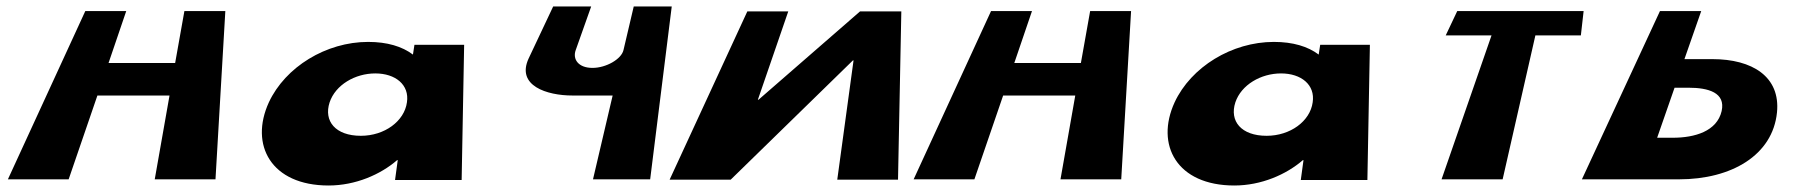

<svg xmlns="http://www.w3.org/2000/svg" viewBox="-20 -554 5525 591"><path d="M279.8 -260H501.8L456.3 -2H643.3L673.6 -520H547.6L519.1 -360H314.1L368.6 -520H242.6L4.3 -2H191.3Z M807.6 -239C747.5 -108 814.4 17 991.4 17C1074.4 17 1151.6 -17 1202.3 -61H1204.3L1196 0H1401L1408.7 -416H1255.7L1251.1 -386C1217.9 -411 1172 -425 1113 -425C984 -425 858.3 -348 807.6 -239ZM994.6 -239C1012.8 -293 1073.2 -328 1135.2 -328C1197.2 -328 1240.8 -293 1232.6 -239C1224.7 -181 1163.8 -136 1090.8 -136C1012.8 -136 975.7 -181 994.6 -239Z M2047.7 -534H1930.7L1899.2 -400C1892.9 -372 1845.8 -345 1803.8 -345C1759.8 -345 1741.9 -372 1752.2 -400L1799.7 -534H1682.7L1607.2 -374C1568.4 -290 1663.8 -260 1741.8 -260H1865.8L1805.3 -2H1981.3Z M2557.2 -1H2744.2L2754.4 -519H2627.4L2314.8 -247H2312.8L2406.4 -519H2280.4L2041.2 -1H2229.2L2605.3 -368H2607.3Z M3067.8 -260H3289.8L3244.3 -2H3431.3L3461.6 -520H3335.6L3307.1 -360H3102.1L3156.6 -520H3030.6L2792.3 -2H2979.3Z M3595.6 -239C3535.5 -108 3602.4 17 3779.4 17C3862.4 17 3939.6 -17 3990.3 -61H3992.3L3984 0H4189L4196.7 -416H4043.7L4039.1 -386C4005.9 -411 3960 -425 3901 -425C3772 -425 3646.3 -348 3595.6 -239ZM3782.6 -239C3800.8 -293 3861.2 -328 3923.2 -328C3985.2 -328 4028.8 -293 4020.6 -239C4012.7 -181 3951.8 -136 3878.8 -136C3800.8 -136 3763.7 -181 3782.6 -239Z M4430.1 -445H4571.1L4417.3 -2H4605.3L4706.1 -445H4846.1L4854.6 -520H4465.6Z M5148.3 -2C5309.3 -2 5436.6 -76 5449.8 -208C5460.7 -318 5373.9 -372 5250.9 -372H5164.9L5216.6 -520H5089.6L4849.3 -2ZM5177.5 -284C5238.5 -284 5292.2 -269 5279.4 -212C5265 -150 5196.9 -130 5128.9 -130H5080.9L5134.5 -284Z"/></svg>

Font: Hussar Milosc
Style: Obl
Weight: 700
Foundry: Cannot Into Space Fonts
Version: Version 1.02